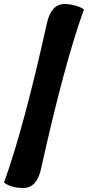

<svg xmlns="http://www.w3.org/2000/svg" viewBox="-20 -856 438 956"><path d="M96 80Q36 80 0 53Q98 -218 214 -742Q235 -836 302 -836Q328 -836 356 -828Q384 -820 398 -809Q300 -538 184 -14Q163 80 96 80Z"/></svg>

Font: Lemonada
Style: Bold
Weight: 700
Designer: Mohamed Gaber (Arabic), Eduardo Tunni (Latin)
Foundry: Kief Type Foundry
Version: Version 4.004